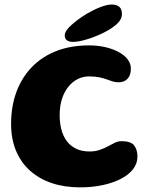

<svg xmlns="http://www.w3.org/2000/svg" viewBox="-20 -793 664 848"><path d="M333.5 34.5Q265 34.5 209 15.8Q153 -3 112.8 -39Q72.5 -75 50.8 -127Q29 -179 29 -245.5Q29 -323 52.5 -386.8Q76 -450.5 120.8 -496.8Q165.5 -543 229.2 -567.8Q293 -592.5 373.5 -592.5Q411.5 -592.5 445 -584.8Q478.5 -577 504 -563.2Q529.5 -549.5 543.8 -530.8Q558 -512 558 -490.5Q558 -460.5 543.2 -445Q528.5 -429.5 504 -429.5Q489 -429.5 477 -433.5Q465 -437.5 451.2 -442.5Q437.5 -447.5 419 -451.5Q400.5 -455.5 372.5 -455.5Q347 -455.5 324 -444.2Q301 -433 282.8 -411Q264.5 -389 254 -357Q243.5 -325 243.5 -283.5Q243.5 -251 250.8 -222.2Q258 -193.5 273.8 -171.5Q289.5 -149.5 314.8 -136.8Q340 -124 376 -124Q400.5 -124 420.2 -130.8Q440 -137.5 456.2 -146.5Q472.5 -155.5 487.2 -162.5Q502 -169.5 517.5 -169.5Q557.5 -169.5 572.2 -151Q587 -132.5 587 -101.5Q587 -70.5 567.5 -45.5Q548 -20.5 513.2 -2.8Q478.5 15 432.5 24.8Q386.5 34.5 333.5 34.5ZM301 -608Q286 -608 276 -614.8Q266 -621.5 266 -637Q266 -656 294.8 -682Q323.5 -708 364.5 -733Q393.5 -750 423.2 -761.5Q453 -773 473.5 -773Q495 -773 506.8 -763Q518.5 -753 518.5 -731Q518.5 -707.5 496.5 -687.2Q474.5 -667 438.5 -649Q403.5 -631.5 365.8 -619.8Q328 -608 301 -608Z"/></svg>

Font: Gluten SemiBold
Style: Regular
Weight: 600
Designer: Tyler Finck
Foundry: Etcetera Type Company
Version: Version 1.300